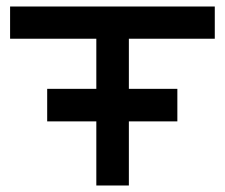

<svg xmlns="http://www.w3.org/2000/svg" viewBox="-20 -570 691 590"><path d="M525 -197H376V0H276V-197H125V-297H276V-451H11V-550H640V-451H376V-297H525Z"/></svg>

Font: Bruno Ace SC
Style: Regular
Weight: 400
Version: Version 1.100; ttfautohint (v1.8.4.7-5d5b);gftools[0.9.27]